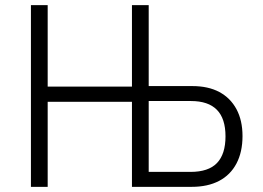

<svg xmlns="http://www.w3.org/2000/svg" viewBox="-20 -725 1020 745"><path d="M100 0V-705H165V-389H492V-705H557V-391H726Q788 -391 831 -368Q874 -345 897.5 -301.5Q921 -258 921 -197Q921 -135 897.5 -90.5Q874 -46 830 -23Q786 0 724 0H492V-330H165V0ZM557 -58H719Q789 -58 822 -92.5Q855 -127 855 -196Q855 -265 821.5 -299Q788 -333 721 -333H557Z"/></svg>

Font: Nunito Sans 7pt Condensed Light
Style: Regular
Weight: 300
Width: 3
Designer: Vernon Adams
Foundry: Vernon Adams
Version: Version 3.101;gftools[0.9.27]